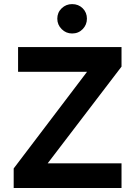

<svg xmlns="http://www.w3.org/2000/svg" viewBox="-20 -934 679 954"><path d="M48 0V-97L412.6 -577.4H69.8V-700H583.8V-603L217 -122.6H583.8V0ZM338.3 -767.6Q308.1 -767.6 286.4 -789.3Q264.7 -811 264.7 -841.2Q264.7 -871.9 286.4 -892.8Q308.1 -913.6 338.3 -913.6Q369.9 -913.6 390.9 -892.8Q411.9 -871.9 411.9 -841.2Q411.9 -811 390.9 -789.3Q369.9 -767.6 338.3 -767.6Z"/></svg>

Font: Overpass
Style: Regular
Weight: 400
Designer: Delve Withrington, Dave Bailey, Thomas Jockin
Foundry: Delve Fonts LLC
Version: Version 4.000